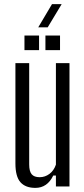

<svg xmlns="http://www.w3.org/2000/svg" viewBox="-20 -907 411 934"><path d="M152 7Q104 7 79.5 -20.5Q55 -48 55 -112V-600H122V-107Q122 -74 134 -59.5Q146 -45 173 -45Q199 -45 220.5 -61Q242 -77 252 -106V-600H318V0H252V-53H239Q210 7 152 7ZM201 -663V-734H272V-663ZM99 -663V-734H170V-663ZM166 -774 233 -887H280L212 -774Z"/></svg>

Font: Big Shoulders Display
Style: Regular
Weight: 400
Designer: Patric King
Foundry: XO Type Co
Version: Version 1.000; ttfautohint (v1.8.2)